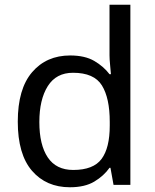

<svg xmlns="http://www.w3.org/2000/svg" viewBox="-20 -780 655 810"><path d="M275 10Q175 10 115 -59.5Q55 -129 55 -267Q55 -405 115.5 -475.5Q176 -546 276 -546Q338 -546 377.5 -523Q417 -500 442 -467H448Q447 -480 444.5 -505.5Q442 -531 442 -546V-760H530V0H459L446 -72H442Q418 -38 378 -14Q338 10 275 10ZM289 -63Q374 -63 408.5 -109.5Q443 -156 443 -250V-266Q443 -366 410 -419.5Q377 -473 288 -473Q217 -473 181.5 -416.5Q146 -360 146 -265Q146 -169 181.5 -116Q217 -63 289 -63Z"/></svg>

Font: Noto Sans Siddham
Style: Regular
Weight: 400
Designer: Monotype Design Team
Foundry: Monotype Imaging Inc.
Version: Version 2.004; ttfautohint (v1.8.4.7-5d5b)